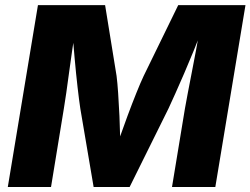

<svg xmlns="http://www.w3.org/2000/svg" viewBox="-20 -748 1002 768"><path d="M11.2 0 131.8 -727.5H400.4L446.3 -444.3Q449.7 -418 452.6 -375.5Q455.6 -333 457.8 -283.9Q460 -234.9 460.9 -189.5Q461.9 -144 461.9 -111.8H429.2Q439.9 -144.5 456.1 -190.2Q472.2 -235.8 490.2 -284.7Q508.3 -333.5 525.4 -376Q542.5 -418.5 554.7 -444.3L692.9 -727.5H961.9L841.3 0H668L719.7 -313.5Q724.1 -338.4 731.4 -377Q738.8 -415.5 747.6 -460.7Q756.3 -505.9 764.9 -551.3Q773.4 -596.7 779.8 -635.3H790.5Q773.9 -591.8 754.9 -545.4Q735.8 -499 717 -455.1Q698.2 -411.1 681.6 -374.5Q665 -337.9 653.8 -313.5L498.5 0H354.5L301.3 -313.5Q296.4 -345.7 290.3 -398.9Q284.2 -452.1 278.6 -514.6Q272.9 -577.1 269 -635.3H282.2Q275.9 -596.2 269.3 -550.5Q262.7 -504.9 256.6 -460Q250.5 -415 245.1 -376.5Q239.7 -337.9 235.4 -313.5L184.1 0Z"/></svg>

Font: Inter ExtraBold
Style: Italic
Weight: 800
Italic angle: -9.3988°
Designer: Rasmus Andersson
Foundry: rsms
Version: Version 4.001;git-66647c0bb